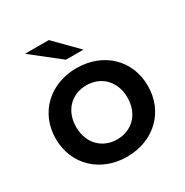

<svg xmlns="http://www.w3.org/2000/svg" viewBox="-172 -882 989 1028"><g transform="rotate(-30 322.5 -368.5)"><path d="M297 -607H405L270 -744H123ZM322 7C488 7 607 -107 607 -267C607 -427 488 -540 322 -540C158 -540 38 -427 38 -267C38 -107 158 7 322 7ZM322 -100C232 -100 164 -165 164 -267C164 -369 232 -434 322 -434C413 -434 481 -369 481 -267C481 -165 413 -100 322 -100Z"/></g></svg>

Font: Montserrat Lite SemiBold
Style: Regular
Weight: 600
Designer: Julieta Ulanovsky
Foundry: Julieta Ulanovsky
Version: Version 7.200;PS 007.200;hotconv 1.0.88;makeotf.lib2.5.64775